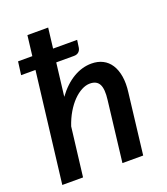

<svg xmlns="http://www.w3.org/2000/svg" viewBox="-136 -835 808 930"><g transform="rotate(-20 268.0 -370.0)"><path d="M179.5 -398Q218.5 -451 264 -477.8Q309.5 -504.5 357.5 -504.5Q390 -504.5 415.2 -491.8Q440.5 -479 456.5 -454.2Q472.5 -429.5 478.5 -393.5Q484.5 -357.5 478.5 -311.5L441.5 0H334.5L371.5 -311.5Q378.5 -366 365.5 -391Q352.5 -416 317.5 -416Q296.5 -416 274.2 -404.2Q252 -392.5 231.2 -371.2Q210.5 -350 192.5 -319.8Q174.5 -289.5 162 -252L131.5 0H24.5L93 -568H19L28 -636H101.5L114 -740H221L208.5 -636H332.5L327 -597Q324.5 -583.5 315.5 -575.8Q306.5 -568 291.5 -568H200Z"/></g></svg>

Font: Lato SemiBold
Style: Italic
Weight: 600
Italic angle: -7°
Designer: Lukasz Dziedzic with Adam Twardoch and Botio Nikoltchev
Foundry: tyPoland Lukasz Dziedzic
Version: Version 2.015; 2015-08-06; http://www.latofonts.com/